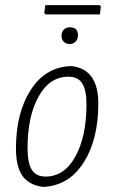

<svg xmlns="http://www.w3.org/2000/svg" viewBox="-20 -719 444 746"><path d="M367 -699 372 -694 368 -663H157L152 -668L156 -699ZM252 -613Q283 -613 283 -582Q283 -567 274 -557.5Q265 -548 251 -548Q236 -548 227.5 -557Q219 -566 219 -580Q219 -595 228 -604Q237 -613 252 -613ZM253 -462H260Q362 -449 362 -317Q362 -178 306 -89Q250 0 153 7H146Q93 0 67.5 -35.5Q42 -71 42 -142Q42 -280 99 -369Q156 -458 253 -462ZM246 -421Q173 -421 130 -344Q87 -267 87 -143Q87 -86 103.5 -59.5Q120 -33 157 -33Q230 -33 273 -111Q316 -189 316 -313Q316 -369 299.5 -395Q283 -421 246 -421Z"/></svg>

Font: Alegreya Sans Light
Style: Italic
Weight: 300
Italic angle: -7°
Designer: Juan Pablo del Peral
Foundry: Huerta Tipografica
Version: Version 2.007